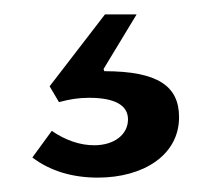

<svg xmlns="http://www.w3.org/2000/svg" viewBox="-20 -37 294 267"><path d="M116 210C179 210 229 179 229 126C229 83 200 62 125 62L124 59L170 -17H126L49 83L62 105C77 101 89 99 104 99C139 99 158 109 158 129C158 150 139 165 111 165C91 165 71 158 52 145L25 182C50 201 81 210 116 210Z"/></svg>

Font: Domine
Style: Regular
Weight: 400
Designer: Pablo Impallari, Rodrigo Fuenzalida, Brenda Gallo
Foundry: Pablo Impallari, Rodrigo Fuenzalida, Brenda Gallo
Version: Version 2.000